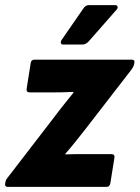

<svg xmlns="http://www.w3.org/2000/svg" viewBox="-36 -730 546 750"><path d="M-5 0Q-18 0 -16 -13L-15 -17Q-14 -27 -7 -35L180 -278Q197 -301 216 -324.5Q235 -348 251 -368V-371Q229 -370 208 -369.5Q187 -369 165 -369H81Q66 -369 68 -383L84 -484Q86 -497 99 -497H478Q491 -497 489 -485L488 -480Q487 -470 472 -451L298 -226Q279 -202 260 -178Q241 -154 219 -129V-127Q247 -128 266.5 -128Q286 -128 311 -128H399Q413 -128 411 -114L395 -14Q392 0 381 0ZM211 -556Q204 -556 202 -561Q200 -566 204 -573L289 -696Q298 -710 311 -710H414Q421 -710 423 -704.5Q425 -699 420 -693L312 -570Q300 -556 286 -556Z"/></svg>

Font: Sofia Sans Semi Condensed Black
Style: Italic
Weight: 900
Italic angle: -9°
Version: Version 4.100